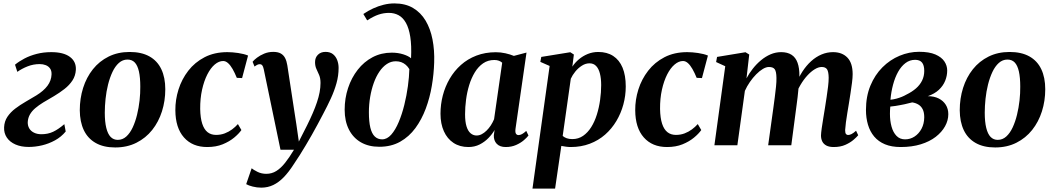

<svg xmlns="http://www.w3.org/2000/svg" viewBox="-20 -851 6173 1125"><path d="M148 10Q103.5 10 70.5 -4.5Q37.5 -19 20 -45Q2.5 -71 4 -105Q5.5 -140 23.5 -166.8Q41.5 -193.5 69.5 -214.8Q97.5 -236 130 -254.8Q162.5 -273.5 193 -292Q236 -318.5 258.2 -348.5Q280.5 -378.5 282 -414.5Q283 -436 273.5 -449.5Q264 -463 248 -469.2Q232 -475.5 213 -475.5Q175 -475.5 141.2 -462Q107.5 -448.5 81.5 -430L68 -472Q91.5 -491.5 123.5 -508.2Q155.5 -525 195 -535.2Q234.5 -545.5 280.5 -545.5Q352 -545.5 389.5 -517.8Q427 -490 424.5 -442Q422.5 -407 404.5 -379.5Q386.5 -352 358 -329.8Q329.5 -307.5 296.8 -288Q264 -268.5 233 -250.5Q207 -234.5 187 -217.5Q167 -200.5 155.5 -180.5Q144 -160.5 142.5 -135.5Q142 -114.5 151.5 -98.5Q161 -82.5 179.5 -73.5Q198 -64.5 222.5 -64.5Q261 -64.5 291.5 -79Q322 -93.5 357 -123.5L365 -80.5Q338.5 -48.5 302.5 -28.8Q266.5 -9 226.8 0.5Q187 10 148 10Z M739.5 -546.5Q808.5 -546.5 855 -520.8Q901.5 -495 925 -446Q948.5 -397 948.5 -328Q948.5 -260 929 -198.5Q909.5 -137 871.8 -89.5Q834 -42 779.2 -14.5Q724.5 13 655 13Q587 13 540.8 -13.2Q494.5 -39.5 471.2 -88.2Q448 -137 447.5 -205Q447.5 -274 467 -335.8Q486.5 -397.5 524.2 -445Q562 -492.5 616.5 -519.5Q671 -546.5 739.5 -546.5ZM727 -502Q698.5 -502 676.5 -482.2Q654.5 -462.5 639 -429.5Q623.5 -396.5 613.2 -355.8Q603 -315 598.5 -272Q594 -229 594 -190.5Q594 -137 602.8 -101.5Q611.5 -66 628.2 -48.8Q645 -31.5 670 -31.5Q698.5 -31.5 720.2 -51.2Q742 -71 757.5 -104.2Q773 -137.5 783 -178.5Q793 -219.5 797.8 -262.2Q802.5 -305 802 -343.5Q802 -397.5 794 -432.5Q786 -467.5 769.8 -484.8Q753.5 -502 727 -502Z M1194 10.5Q1107.5 10.5 1057.8 -45.8Q1008 -102 1007.5 -205Q1007 -266.5 1026 -326.8Q1045 -387 1083.2 -436.5Q1121.5 -486 1179 -515.8Q1236.5 -545.5 1312 -545.5Q1341 -545.5 1375.2 -540.5Q1409.5 -535.5 1433.5 -525.5L1398.5 -393.5L1367.5 -395Q1355.5 -424.5 1342.8 -446.8Q1330 -469 1316.2 -481.2Q1302.5 -493.5 1287.5 -493.5Q1262.5 -493.5 1238.2 -473Q1214 -452.5 1194.8 -414.8Q1175.5 -377 1164 -325.5Q1152.5 -274 1153 -212.5Q1154 -159.5 1165 -126Q1176 -92.5 1196.2 -76.5Q1216.5 -60.5 1246 -60.5Q1273.5 -60.5 1297 -69.5Q1320.5 -78.5 1339.8 -92.8Q1359 -107 1374 -124L1394.5 -89Q1379.5 -67.5 1351.8 -44.5Q1324 -21.5 1284.8 -5.5Q1245.5 10.5 1194 10.5Z M1525.5 -445Q1522 -462 1516.5 -468.5Q1511 -475 1503 -475Q1495 -475 1487.8 -471.5Q1480.5 -468 1471.5 -461L1460 -489Q1468 -499.5 1485.8 -513Q1503.5 -526.5 1528 -536.8Q1552.5 -547 1581 -547Q1608 -547 1624.8 -537.8Q1641.5 -528.5 1650.5 -511Q1659.5 -493.5 1663.5 -468.5Q1669.5 -429.5 1676 -386.5Q1682.5 -343.5 1689.5 -298.2Q1696.5 -253 1703.2 -208.5Q1710 -164 1716.5 -122.5L1731 -21.5L1779.5 -117Q1798 -154.5 1812.5 -188Q1827 -221.5 1837.2 -252Q1847.5 -282.5 1852.8 -310.8Q1858 -339 1858 -365Q1858 -392.5 1850 -411.2Q1842 -430 1834 -447Q1826 -464 1826 -487Q1826 -513.5 1842.8 -530.2Q1859.5 -547 1887.5 -547Q1914 -547 1930.8 -533.8Q1947.5 -520.5 1955.8 -499Q1964 -477.5 1964 -453Q1964 -407.5 1951.5 -363Q1939 -318.5 1918.5 -274Q1898 -229.5 1873.5 -183.5Q1858 -153.5 1841.2 -122.5Q1824.5 -91.5 1807 -60.5Q1789.5 -29.5 1771.5 0.5Q1753.5 30.5 1735.8 58.8Q1718 87 1700.5 112.5Q1672 157 1642.8 187.2Q1613.5 217.5 1581.2 233Q1549 248.5 1511 248.5Q1485.5 248.5 1460.8 242.2Q1436 236 1422.5 228L1454.5 135Q1465 144 1488.5 155.8Q1512 167.5 1540.5 167.5Q1572.5 167.5 1599 151Q1625.5 134.5 1650.5 103Q1675.5 71.5 1702.5 26.5H1623.5Z M2202.5 9Q2140 9 2094.5 -17.2Q2049 -43.5 2024.2 -92.5Q1999.5 -141.5 1999.5 -208Q1999.5 -275 2019.5 -335.2Q2039.5 -395.5 2076 -442.2Q2112.5 -489 2163.2 -515.8Q2214 -542.5 2275.5 -542.5Q2311.5 -542.5 2342.5 -532.8Q2373.5 -523 2388.5 -509.5Q2392 -584 2384 -635Q2376 -686 2358.5 -717Q2341 -748 2315.5 -761.8Q2290 -775.5 2259 -775.5Q2228 -775.5 2198.2 -765.5Q2168.5 -755.5 2131.5 -731.5L2109 -769Q2136 -787.5 2166.2 -801.5Q2196.5 -815.5 2228 -823.2Q2259.5 -831 2291 -831Q2355 -831 2400.2 -804.2Q2445.5 -777.5 2473.8 -730Q2502 -682.5 2514.2 -619.8Q2526.5 -557 2524 -484.5Q2522 -417.5 2510.2 -348Q2498.5 -278.5 2474.8 -214.8Q2451 -151 2414 -100.5Q2377 -50 2324.5 -20.5Q2272 9 2202.5 9ZM2219 -34.5Q2248 -34.5 2272.5 -62.2Q2297 -90 2316.2 -135.8Q2335.5 -181.5 2349 -236.2Q2362.5 -291 2370 -346Q2377.5 -401 2378.5 -446Q2369.5 -461 2357.5 -471.2Q2345.5 -481.5 2331 -486.8Q2316.5 -492 2299 -492Q2271 -492 2246.8 -476Q2222.5 -460 2203 -431.2Q2183.5 -402.5 2170 -364.8Q2156.5 -327 2149 -283.2Q2141.5 -239.5 2141.5 -193.5Q2141.5 -138 2150 -103Q2158.5 -68 2176 -51.2Q2193.5 -34.5 2219 -34.5Z M3000.5 -96Q2998 -75.5 3003.2 -67.5Q3008.5 -59.5 3018.5 -59.5Q3027.5 -59.5 3038.5 -65.2Q3049.5 -71 3063.5 -84L3076.5 -57Q3068 -45.5 3049.5 -29.5Q3031 -13.5 3004 -1.5Q2977 10.5 2943 10.5Q2908.5 10.5 2890.5 -8.5Q2872.5 -27.5 2873.5 -58.5L2878 -89.5Q2864.5 -65.5 2842.2 -42.5Q2820 -19.5 2790.5 -4.5Q2761 10.5 2724.5 10.5Q2674 10.5 2637.2 -13.8Q2600.5 -38 2580.8 -82Q2561 -126 2561 -184.5Q2561 -239 2574.5 -291.2Q2588 -343.5 2614.8 -389.5Q2641.5 -435.5 2680.8 -470.5Q2720 -505.5 2771.5 -525.2Q2823 -545 2885.5 -545Q2913.5 -545 2941.5 -538.8Q2969.5 -532.5 2991 -523.5L3065 -543ZM2922.5 -483.5Q2915 -490.5 2903.5 -495Q2892 -499.5 2876.5 -499.5Q2839 -499.5 2810.8 -480Q2782.5 -460.5 2762.2 -427.2Q2742 -394 2729.2 -352.5Q2716.5 -311 2710.8 -266.8Q2705 -222.5 2705 -181.5Q2705 -138 2713.5 -110.5Q2722 -83 2737.5 -70Q2753 -57 2772.5 -57Q2788 -57 2802.8 -64.8Q2817.5 -72.5 2831 -85.8Q2844.5 -99 2855.8 -116.2Q2867 -133.5 2875 -152.5Z M3100 254 3200.5 -464.5 3146 -488.5 3151.5 -517.5 3321.5 -545 3342.5 -531.5 3333.5 -460.5Q3349 -484 3372 -503.5Q3395 -523 3424 -534.8Q3453 -546.5 3485.5 -546.5Q3537 -546.5 3573 -523Q3609 -499.5 3627.8 -454.5Q3646.5 -409.5 3646.5 -344.5Q3646.5 -290.5 3632.5 -238.8Q3618.5 -187 3591.5 -141.8Q3564.5 -96.5 3525.5 -62.2Q3486.5 -28 3435.8 -8.8Q3385 10.5 3324 10.5Q3310.5 10.5 3296.2 8.5Q3282 6.5 3269 4L3232.5 254ZM3277 -54.5Q3286.5 -46 3300.5 -41Q3314.5 -36 3333.5 -36Q3369 -36 3396.5 -55Q3424 -74 3444.2 -106.2Q3464.5 -138.5 3477.2 -179.5Q3490 -220.5 3496.2 -265.2Q3502.5 -310 3502.5 -352.5Q3502.5 -391 3495.2 -419.8Q3488 -448.5 3473 -464.2Q3458 -480 3434 -480Q3411 -480 3389.5 -466.2Q3368 -452.5 3351 -431.8Q3334 -411 3324.5 -389.5Z M3888.5 10.5Q3802 10.5 3752.2 -45.8Q3702.5 -102 3702 -205Q3701.5 -266.5 3720.5 -326.8Q3739.5 -387 3777.8 -436.5Q3816 -486 3873.5 -515.8Q3931 -545.5 4006.5 -545.5Q4035.5 -545.5 4069.8 -540.5Q4104 -535.5 4128 -525.5L4093 -393.5L4062 -395Q4050 -424.5 4037.2 -446.8Q4024.5 -469 4010.8 -481.2Q3997 -493.5 3982 -493.5Q3957 -493.5 3932.8 -473Q3908.5 -452.5 3889.2 -414.8Q3870 -377 3858.5 -325.5Q3847 -274 3847.5 -212.5Q3848.5 -159.5 3859.5 -126Q3870.5 -92.5 3890.8 -76.5Q3911 -60.5 3940.5 -60.5Q3968 -60.5 3991.5 -69.5Q4015 -78.5 4034.2 -92.8Q4053.5 -107 4068.5 -124L4089 -89Q4074 -67.5 4046.2 -44.5Q4018.5 -21.5 3979.2 -5.5Q3940 10.5 3888.5 10.5Z M4370 -531.5 4354 -392Q4369.5 -421 4391 -448.5Q4412.5 -476 4439 -498Q4465.5 -520 4495.2 -532.8Q4525 -545.5 4557 -545.5Q4594 -545.5 4618 -530Q4642 -514.5 4653.2 -483.2Q4664.5 -452 4664 -405Q4664 -397.5 4663.2 -387.2Q4662.5 -377 4661 -365.8Q4659.5 -354.5 4658 -343.5L4641 -349.5Q4658 -395 4681.2 -431Q4704.5 -467 4732.8 -492.5Q4761 -518 4793.5 -531.8Q4826 -545.5 4861 -545.5Q4914.5 -545.5 4945.2 -513.5Q4976 -481.5 4976 -416.5Q4976 -396 4972.2 -366.5Q4968.5 -337 4963.5 -305Q4958.5 -273 4954 -244.5Q4949.5 -218 4944.8 -189Q4940 -160 4936.5 -133.8Q4933 -107.5 4932 -89Q4932 -72 4936.8 -66Q4941.5 -60 4949 -60Q4958.5 -60 4969.5 -65.5Q4980.5 -71 4996 -85L5008.5 -58.5Q5000 -48 4981.2 -31.8Q4962.5 -15.5 4933.5 -2.5Q4904.5 10.5 4865 10.5Q4838.5 10.5 4822 1.8Q4805.5 -7 4798 -22.2Q4790.5 -37.5 4790.5 -57.5Q4791 -72.5 4794.8 -100Q4798.5 -127.5 4804 -159.2Q4809.5 -191 4814 -220.5Q4818.5 -250 4823.5 -282.2Q4828.5 -314.5 4832 -344Q4835.5 -373.5 4835.5 -395.5Q4835 -431 4826 -444.8Q4817 -458.5 4794.5 -458.5Q4775.5 -458.5 4753.8 -445.2Q4732 -432 4710.2 -408.2Q4688.5 -384.5 4670 -353Q4651.5 -321.5 4639 -284.5L4661 -365.5Q4659.5 -345 4657.8 -324Q4656 -303 4653.5 -281.8Q4651 -260.5 4648 -239L4616.5 0H4481L4511.5 -219.5Q4515.5 -250 4519.8 -282Q4524 -314 4527 -343.5Q4530 -373 4529.5 -394.5Q4529 -432 4519.5 -445.2Q4510 -458.5 4485.5 -458.5Q4469 -458.5 4449.8 -447Q4430.5 -435.5 4410.8 -415.5Q4391 -395.5 4373.8 -370.5Q4356.5 -345.5 4344.5 -318.5L4300.5 0H4166L4229.5 -463L4176 -487.5L4181.5 -517.5L4348 -545Z M5257.5 10.5Q5204 10.5 5165.5 -5.5Q5127 -21.5 5102.2 -51Q5077.5 -80.5 5065.8 -120.2Q5054 -160 5054 -206.5Q5054 -286 5080 -349Q5106 -412 5150.5 -456.5Q5195 -501 5250.8 -524.2Q5306.5 -547.5 5365.5 -547.5Q5424.5 -547.5 5460.8 -531.8Q5497 -516 5513.5 -491.2Q5530 -466.5 5530 -438Q5530 -407 5518.2 -377.8Q5506.5 -348.5 5481.5 -325Q5456.5 -301.5 5416.5 -287.5Q5453.5 -287.5 5480.2 -274Q5507 -260.5 5521.8 -236.8Q5536.5 -213 5536.5 -182Q5536.5 -145.5 5517.5 -111.2Q5498.5 -77 5462.8 -49.2Q5427 -21.5 5375.2 -5.5Q5323.5 10.5 5257.5 10.5ZM5283 -34.5Q5313.5 -34.5 5338.8 -51Q5364 -67.5 5379.5 -96.5Q5395 -125.5 5395.5 -163.5Q5395.5 -192.5 5386.5 -210.5Q5377.5 -228.5 5361.5 -238.2Q5345.5 -248 5325 -251Q5315.5 -249 5304.2 -246Q5293 -243 5280.5 -240.2Q5268 -237.5 5254 -235Q5241 -232.5 5226.5 -230.2Q5212 -228 5196.5 -226.5Q5195.5 -217 5195 -206Q5194.5 -195 5194.5 -184Q5194.5 -143.5 5203.8 -109.5Q5213 -75.5 5232.8 -55Q5252.5 -34.5 5283 -34.5ZM5197.5 -266.5Q5216 -268.5 5232.5 -273Q5249 -277.5 5263.8 -283.5Q5278.5 -289.5 5290.5 -296.5Q5323.5 -312.5 5347 -333Q5370.5 -353.5 5383 -379.2Q5395.5 -405 5395.5 -435.5Q5395.5 -468.5 5382.5 -484.5Q5369.5 -500.5 5342 -500.5Q5310.5 -500.5 5285.5 -481.5Q5260.5 -462.5 5242.2 -429.8Q5224 -397 5212.8 -355Q5201.5 -313 5197.5 -266.5Z M5895.5 -546.5Q5964.5 -546.5 6011 -520.8Q6057.5 -495 6081 -446Q6104.5 -397 6104.5 -328Q6104.5 -260 6085 -198.5Q6065.5 -137 6027.8 -89.5Q5990 -42 5935.2 -14.5Q5880.5 13 5811 13Q5743 13 5696.8 -13.2Q5650.5 -39.5 5627.2 -88.2Q5604 -137 5603.5 -205Q5603.5 -274 5623 -335.8Q5642.5 -397.5 5680.2 -445Q5718 -492.5 5772.5 -519.5Q5827 -546.5 5895.5 -546.5ZM5883 -502Q5854.5 -502 5832.5 -482.2Q5810.5 -462.5 5795 -429.5Q5779.5 -396.5 5769.2 -355.8Q5759 -315 5754.5 -272Q5750 -229 5750 -190.5Q5750 -137 5758.8 -101.5Q5767.5 -66 5784.2 -48.8Q5801 -31.5 5826 -31.5Q5854.5 -31.5 5876.2 -51.2Q5898 -71 5913.5 -104.2Q5929 -137.5 5939 -178.5Q5949 -219.5 5953.8 -262.2Q5958.5 -305 5958 -343.5Q5958 -397.5 5950 -432.5Q5942 -467.5 5925.8 -484.8Q5909.5 -502 5883 -502Z"/></svg>

Font: Merriweather 72pt
Style: Bold Italic
Weight: 700
Italic angle: -7.8°
Version: Version 2.101